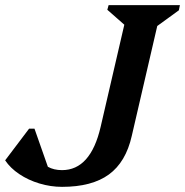

<svg xmlns="http://www.w3.org/2000/svg" viewBox="-35 -710 719 746"><path d="M206 16Q162 16 118.5 3Q75 -10 40 -33.5Q5 -57 -15 -87L78 -210H99L151 -62Q174 -49 206 -49Q317 -49 356 -217L448 -614L382 -672L387 -690H664L660 -670L576 -609L477 -182Q454 -80 388 -32Q322 16 206 16Z"/></svg>

Font: Platypi Medium
Style: Italic
Weight: 500
Italic angle: -13°
Designer: David Sargent
Foundry: Bolt Cutter Type
Version: Version 1.200; ttfautohint (v1.8.4.7-5d5b)